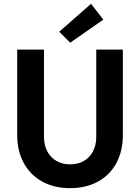

<svg xmlns="http://www.w3.org/2000/svg" viewBox="-20 -980 736 1008"><path d="M70.3 -271.5V-719.7H210.9V-261.7Q210.9 -218.3 228 -185.8Q245.1 -153.3 276.1 -135.3Q307.1 -117.2 347.7 -117.2Q389.6 -117.2 420.7 -135.3Q451.7 -153.3 468.5 -186Q485.4 -218.8 485.4 -261.7V-719.7H625V-271.5Q625 -187.5 591.1 -124.3Q557.1 -61 494.4 -26.6Q431.6 7.8 347.7 7.8Q264.6 7.8 201.9 -26.6Q139.2 -61 104.7 -124.3Q70.3 -187.5 70.3 -271.5ZM291 -813.5 458 -960 522.5 -877 348.6 -755.9Z"/></svg>

Font: Reddit Sans Vanilla
Style: Bold
Weight: 700
Designer: Stephen Hutchings
Foundry: Reddit
Version: Version 1.013